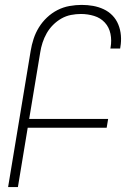

<svg xmlns="http://www.w3.org/2000/svg" viewBox="-20 -763 540 783"><path d="M13 0 105 -555Q109 -580 117 -604.5Q125 -629 138.5 -651Q152 -673 171.5 -691.5Q191 -710 214.5 -722Q238 -734 263.5 -738.5Q289 -743 313 -743Q337 -743 359.5 -739Q382 -735 402.5 -725.5Q423 -716 438.5 -700Q454 -684 462.5 -663Q471 -642 473 -618.5Q475 -595 471 -572L470 -565H430L431 -570Q436 -598 430.5 -625Q425 -652 407.5 -671Q390 -690 364 -698Q338 -706 310 -706Q290 -706 269.5 -702Q249 -698 230.5 -687.5Q212 -677 196.5 -661.5Q181 -646 170.5 -627.5Q160 -609 153.5 -589Q147 -569 144 -549L99 -278H421L415 -242H93L53 0Z"/></svg>

Font: Iosevka Term Curly Extralight
Style: Italic
Weight: 200
Italic angle: -9°
Designer: Belleve Invis
Foundry: Belleve Invis
Version: Version 32.3.0